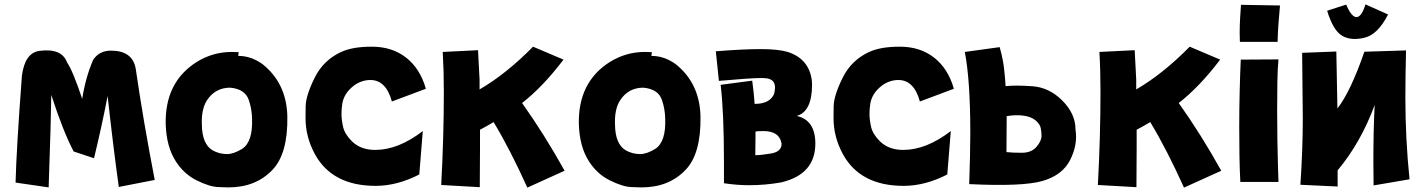

<svg xmlns="http://www.w3.org/2000/svg" viewBox="-20 -780 6488 876"><path d="M161 -548Q262 -561 286 -495Q312 -458 355 -329Q371 -429 405 -507Q433 -549 486 -549Q584 -549 599 -468Q633 -233 686 41L522 73Q496 -115 471 -342Q445 -207 409 -58L316 -89Q268 -180 214 -347Q213 -243 202 75L51 53Q55 -102 80 -435Q94 -540 161 -548Z M1016 -77Q1046 -77 1085 -101Q1134 -133 1130 -239Q1129 -284 1115 -324Q1098 -374 1030 -380Q962 -380 924 -322Q898 -281 901 -211Q902 -123 950 -94Q981 -77 1016 -77ZM1022 75Q1015 75 975.5 73.5Q936 72 877.5 43Q819 14 782 -44Q739 -111 736 -214Q732 -405 877 -497Q951 -543 1037 -543L1069 -542L1067 -525Q1125 -525 1177 -488Q1287 -401 1291 -250Q1294 -79 1223 -5Q1147 75 1022 75Z M1694 68Q1495 68 1416 -78Q1374 -156 1374 -241Q1374 -245 1374.5 -294Q1375 -343 1415.5 -425Q1456 -507 1539 -544Q1590 -567 1677 -567Q1769 -567 1833 -517Q1897 -467 1923 -375L1768 -317Q1741 -415 1670 -415Q1623 -415 1584.5 -381Q1546 -347 1541 -301Q1538 -281 1538 -261Q1538 -233 1545.5 -200.5Q1553 -168 1585 -136Q1625 -96 1692 -96Q1797 -96 1909 -182L1893 16Q1792 68 1694 68Z M2170 -188V-107L2169 74L1993 64Q2005 -156 2005 -364Q2005 -459 2000 -543L2161 -551Q2164 -482 2168 -417V-372Q2289 -442 2412 -567L2551 -508Q2457 -384 2362 -310Q2463 -168 2556 -1L2386 76Q2306 -101 2232 -223Q2202 -205 2170 -188Z M2901 -77Q2931 -77 2970 -101Q3019 -133 3015 -239Q3014 -284 3000 -324Q2983 -374 2915 -380Q2847 -380 2809 -322Q2783 -281 2786 -211Q2787 -123 2835 -94Q2866 -77 2901 -77ZM2907 75Q2900 75 2860.5 73.5Q2821 72 2762.5 43Q2704 14 2667 -44Q2624 -111 2621 -214Q2617 -405 2762 -497Q2836 -543 2922 -543L2954 -542L2952 -525Q3010 -525 3062 -488Q3172 -401 3176 -250Q3179 -79 3108 -5Q3032 75 2907 75Z M3425 -72Q3453 -72 3493 -79Q3546 -86 3546 -124L3545 -129Q3534 -182 3463 -182Q3438 -182 3427 -180V-159Q3427 -112 3426 -72ZM3398 65Q3342 65 3283 56V-44Q3283 -266 3268 -393L3412 -412Q3420 -353 3423 -306Q3493 -306 3512 -352Q3516 -368 3516 -381Q3516 -415 3482 -422Q3468 -424 3454 -424Q3405 -424 3260 -411L3246 -546Q3371 -556 3450 -556Q3531 -556 3574 -543Q3671 -512 3684 -413L3685 -394Q3685 -271 3615 -251Q3700 -232 3700 -125Q3700 15 3545 52Q3473 65 3398 65Z M4103 68Q3904 68 3825 -78Q3783 -156 3783 -241Q3783 -245 3783.5 -294Q3784 -343 3824.5 -425Q3865 -507 3948 -544Q3999 -567 4086 -567Q4178 -567 4242 -517Q4306 -467 4332 -375L4177 -317Q4150 -415 4079 -415Q4032 -415 3993.5 -381Q3955 -347 3950 -301Q3947 -281 3947 -261Q3947 -233 3954.5 -200.5Q3962 -168 3994 -136Q4034 -96 4101 -96Q4206 -96 4318 -182L4302 16Q4201 68 4103 68Z M4572 -86Q4600 -83 4642.5 -83Q4685 -83 4708.5 -109.5Q4732 -136 4732 -161Q4732 -176 4728.5 -195Q4725 -214 4704.5 -231Q4684 -248 4648.5 -252.5Q4613 -257 4573 -250Q4573 -202 4572 -86ZM4402 60Q4407 -82 4407 -174Q4407 -413 4382 -543L4541 -565Q4559 -502 4563 -448Q4566 -422 4568 -387Q4615 -392 4691 -386.5Q4767 -381 4827 -321Q4887 -261 4887 -189Q4898 -121 4863 -51Q4828 19 4737 45.5Q4646 72 4402 60Z M5166 -188V-107L5165 74L4989 64Q5001 -156 5001 -364Q5001 -459 4996 -543L5157 -551Q5160 -482 5164 -417V-372Q5285 -442 5408 -567L5547 -508Q5453 -384 5358 -310Q5459 -168 5552 -1L5382 76Q5302 -101 5228 -223Q5198 -205 5166 -188Z M5637 -589Q5637 -598 5636.5 -607.5Q5636 -617 5636 -629Q5636 -661 5638 -697Q5640 -733 5642 -758L5820 -755Q5817 -721 5813.5 -678Q5810 -635 5809 -589ZM5639 50Q5636 -6 5635 -70Q5634 -134 5634 -199Q5634 -283 5636 -363Q5638 -443 5641 -508L5813 -509Q5809 -467 5808 -406Q5807 -345 5807 -278Q5807 -211 5808 -146.5Q5809 -82 5810.5 -30Q5812 22 5813 50Z M6082 -285Q6142 -362 6205 -544L6395 -550Q6392 -426 6392 -336Q6392 -147 6411 38L6247 66Q6246 9 6246 -38Q6246 -194 6252 -301Q6188 -128 6083 -3V71L5913 63Q5924 -97 5924 -244Q5924 -301 5921 -539L6077 -545Q6081 -350 6082 -285ZM6035 -731 6122 -759Q6146 -702 6169 -702Q6192 -702 6210 -760L6313 -714Q6267 -623 6206 -608Q6145 -593 6104 -616.5Q6063 -640 6035 -731Z"/></svg>

Font: KN Bobohei
Style: Bold
Weight: 700
Designer: Kingnam Type Foundry
Version: Version 1.710;March 18, 2023